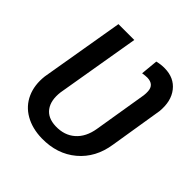

<svg xmlns="http://www.w3.org/2000/svg" viewBox="-192 -867 1025 1025"><g transform="rotate(45 320.0 -354.5)"><path d="M275.4 9.8Q202.1 8.3 148.4 -22.5Q94.7 -53.2 69.8 -108.6Q44.9 -164.1 53.2 -235.4L133.8 -710.9H253.4L172.9 -234.9Q164.6 -168 192.9 -129.2Q221.2 -90.3 282.2 -88.4Q349.1 -86.4 392.8 -124.8Q436.5 -163.1 448.2 -234.9L498 -538.1Q500 -554.7 499 -569.3Q496.1 -616.7 445.3 -618.2Q430.2 -618.2 408.7 -614.7L418 -712.4Q447.3 -719.7 475.6 -719.2Q546.9 -718.3 585.9 -668.7Q625 -619.1 617.2 -537.6L568.4 -235.8Q551.3 -121.6 471.9 -54.9Q392.6 11.7 275.4 9.8Z"/></g></svg>

Font: Roboto Medium
Style: Italic
Weight: 500
Italic angle: -12°
Designer: Google
Version: Version 2.134; 2016